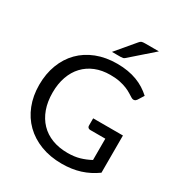

<svg xmlns="http://www.w3.org/2000/svg" viewBox="-212 -1073 1154 1229"><g transform="rotate(30 365.0 -459.0)"><path d="M673.5 -344.5V-69.5Q619.5 -30.5 558.2 -11.2Q497 8 424 8Q337.5 8 268 -18.8Q198.5 -45.5 149.2 -93.8Q100 -142 73.5 -209.5Q47 -277 47 -358Q47 -440 72.8 -507.5Q98.5 -575 146 -623.2Q193.5 -671.5 261.5 -698Q329.5 -724.5 413.5 -724.5Q456 -724.5 492.5 -718.2Q529 -712 560 -700.2Q591 -688.5 617.5 -671.8Q644 -655 667 -634L639.5 -590Q633 -580 622.8 -577.2Q612.5 -574.5 600 -582Q588 -589 572.5 -599Q557 -609 534.8 -618.2Q512.5 -627.5 482.2 -634Q452 -640.5 410.5 -640.5Q350 -640.5 301 -620.8Q252 -601 217.5 -564.2Q183 -527.5 164.5 -475.2Q146 -423 146 -358Q146 -290.5 165.2 -237.2Q184.5 -184 220.2 -146.8Q256 -109.5 307 -90Q358 -70.5 421.5 -70.5Q471.5 -70.5 510.2 -81.8Q549 -93 586 -113V-270.5H474.5Q465 -270.5 459.2 -276Q453.5 -281.5 453.5 -289.5V-344.5ZM603.5 -926 440.5 -783Q433 -776 426 -774.5Q419 -773 409 -773H345L460.5 -910Q469 -921 477.8 -923.5Q486.5 -926 503 -926Z"/></g></svg>

Font: Lato 2
Style: Regular
Weight: 400
Designer: Lukasz Dziedzic with Adam Twardoch and Botio Nikoltchev
Foundry: tyPoland Lukasz Dziedzic
Version: Version 2.015; 2015-08-06; http://www.latofonts.com/